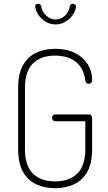

<svg xmlns="http://www.w3.org/2000/svg" viewBox="-20 -989 571 1015"><path d="M271 6Q216 6 172 -14.5Q128 -35 102 -80Q76 -125 76 -200V-525Q76 -600 102 -645Q128 -690 172 -710.5Q216 -731 271 -731Q333 -731 376.5 -709Q420 -687 443.5 -649.5Q467 -612 467 -566Q467 -556 461.5 -551Q456 -546 449 -546Q442 -546 437 -550.5Q432 -555 431 -564Q425 -609 404 -638Q383 -667 349 -681Q315 -695 271 -695Q196 -695 154 -653.5Q112 -612 112 -525V-200Q112 -113 154 -71.5Q196 -30 271 -30Q346 -30 388.5 -71.5Q431 -113 431 -200V-348H272Q264 -348 259.5 -353.5Q255 -359 255 -366Q255 -373 259.5 -378.5Q264 -384 272 -384H450Q458 -384 462.5 -378.5Q467 -373 467 -365V-200Q467 -125 441 -80Q415 -35 370.5 -14.5Q326 6 271 6ZM274 -860Q235 -860 204 -887Q173 -914 166 -952Q165 -960 169.5 -964.5Q174 -969 181 -969H183Q189 -969 193 -965Q197 -961 198 -955Q203 -926 224.5 -906Q246 -886 274 -886Q302 -886 323.5 -906Q345 -926 349 -955Q350 -961 354 -965Q358 -969 364 -969H366Q373 -969 378 -964Q383 -959 382 -952Q375 -914 343.5 -887Q312 -860 274 -860Z"/></svg>

Font: Dosis ExtraLight ExtraLight
Style: Regular
Weight: 250
Version: Version 3.001; ttfautohint (v1.8.2)